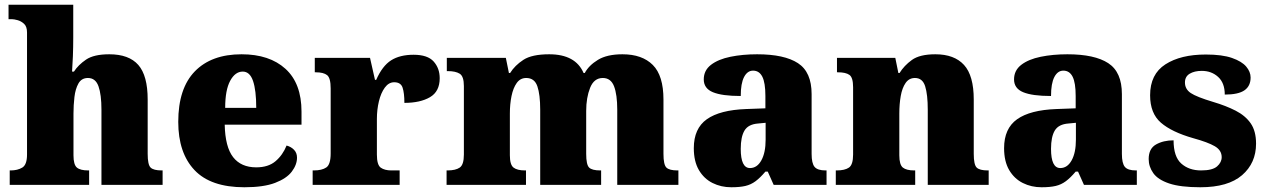

<svg xmlns="http://www.w3.org/2000/svg" viewBox="-20 -780 5343 810"><path d="M21 0V-61H25Q54 -61 74 -73Q94 -85 94 -128V-643Q94 -668 81.5 -679.5Q69 -691 54 -695Q39 -699 31 -699H16V-760H289V-622Q289 -581 287.5 -542.5Q286 -504 284 -478H292Q310 -506 343 -528.5Q376 -551 441 -551Q524 -551 563.5 -506Q603 -461 603 -360V-131Q603 -85 615.5 -73Q628 -61 662 -61H666V0H408V-317Q408 -381 395.5 -416Q383 -451 351 -451Q324 -451 311 -428Q298 -405 294 -370.5Q290 -336 290 -301V-125Q290 -85 304.5 -73Q319 -61 352 -61H356V0Z M1011 10Q869 10 800.5 -62.5Q732 -135 732 -266Q732 -407 802 -479Q872 -551 999 -551Q1117 -551 1184.5 -489.5Q1252 -428 1252 -309V-254H928Q930 -160 963.5 -117Q997 -74 1061 -74Q1112 -74 1142.5 -100Q1173 -126 1189 -166Q1208 -161 1220.5 -148Q1233 -135 1233 -115Q1233 -85 1211 -56Q1189 -27 1140.5 -8.5Q1092 10 1011 10ZM1061 -325Q1061 -399 1047.5 -438.5Q1034 -478 1004 -478Q972 -478 951 -439Q930 -400 930 -325Z M1299 0V-61H1304Q1338 -61 1356.5 -73.5Q1375 -86 1375 -133V-407Q1375 -451 1360 -463Q1345 -475 1312 -475H1308V-536H1541L1562 -443H1567Q1593 -502 1630 -525.5Q1667 -549 1725 -549Q1784 -549 1809.5 -520.5Q1835 -492 1835 -450Q1835 -394 1794 -370Q1753 -346 1686 -346Q1686 -387 1678.5 -410Q1671 -433 1643 -433Q1620 -433 1603.5 -410.5Q1587 -388 1578.5 -352.5Q1570 -317 1570 -278V-128Q1570 -84 1586.5 -72.5Q1603 -61 1631 -61H1666V0Z M1864 0V-61H1868Q1902 -61 1919.5 -73Q1937 -85 1937 -128V-417Q1937 -458 1919.5 -469Q1902 -480 1869 -480H1865V-536H2114L2127 -472H2132Q2152 -504 2188 -527.5Q2224 -551 2297 -551Q2408 -551 2442 -472H2447Q2464 -504 2502.5 -527.5Q2541 -551 2606 -551Q2689 -551 2734 -506Q2779 -461 2779 -360V-131Q2779 -85 2791.5 -73Q2804 -61 2838 -61H2842V0H2584V-317Q2584 -381 2570.5 -416Q2557 -451 2523 -451Q2486 -451 2469.5 -409.5Q2453 -368 2453 -312V-131Q2453 -85 2465.5 -73Q2478 -61 2512 -61H2516V0H2259V-317Q2259 -381 2247 -416Q2235 -451 2200 -451Q2175 -451 2160 -430Q2145 -409 2138 -375Q2131 -341 2131 -301V-125Q2131 -85 2146.5 -73Q2162 -61 2195 -61H2199V0Z M3065 10Q3022 10 2986 -8Q2950 -26 2928.5 -62.5Q2907 -99 2907 -155Q2907 -238 2962 -277Q3017 -316 3128 -320L3209 -323V-375Q3209 -431 3196 -456.5Q3183 -482 3157 -482Q3133 -482 3119 -455Q3105 -428 3105 -375Q3026 -375 2987.5 -391Q2949 -407 2949 -445Q2949 -483 2979.5 -506.5Q3010 -530 3061.5 -540.5Q3113 -551 3174 -551Q3289 -551 3346.5 -513.5Q3404 -476 3404 -383V-131Q3404 -91 3416.5 -76Q3429 -61 3463 -61H3467V0H3244L3219 -56H3209Q3187 -30 3167.5 -15.5Q3148 -1 3124.5 4.5Q3101 10 3065 10ZM3144 -71Q3174 -71 3192 -103.5Q3210 -136 3210 -191V-262L3179 -259Q3137 -256 3121 -229.5Q3105 -203 3105 -152Q3105 -71 3144 -71Z M3506 0V-61H3510Q3544 -61 3561.5 -73Q3579 -85 3579 -128V-412Q3579 -453 3563.5 -464Q3548 -475 3515 -475H3511V-536H3757L3770 -472H3775Q3794 -503 3827 -527Q3860 -551 3926 -551Q4006 -551 4047 -506Q4088 -461 4088 -360V-131Q4088 -85 4100.5 -73Q4113 -61 4147 -61H4151V0H3894V-317Q3894 -381 3883 -416Q3872 -451 3840 -451Q3815 -451 3800.5 -430Q3786 -409 3780 -375Q3774 -341 3774 -301V-125Q3774 -85 3789 -73Q3804 -61 3837 -61H3841V0Z M4374 10Q4331 10 4295 -8Q4259 -26 4237.5 -62.5Q4216 -99 4216 -155Q4216 -238 4271 -277Q4326 -316 4437 -320L4518 -323V-375Q4518 -431 4505 -456.5Q4492 -482 4466 -482Q4442 -482 4428 -455Q4414 -428 4414 -375Q4335 -375 4296.5 -391Q4258 -407 4258 -445Q4258 -483 4288.5 -506.5Q4319 -530 4370.5 -540.5Q4422 -551 4483 -551Q4598 -551 4655.5 -513.5Q4713 -476 4713 -383V-131Q4713 -91 4725.5 -76Q4738 -61 4772 -61H4776V0H4553L4528 -56H4518Q4496 -30 4476.5 -15.5Q4457 -1 4433.5 4.5Q4410 10 4374 10ZM4453 -71Q4483 -71 4501 -103.5Q4519 -136 4519 -191V-262L4488 -259Q4446 -256 4430 -229.5Q4414 -203 4414 -152Q4414 -71 4453 -71Z M5044 10Q4960 10 4912.5 -6Q4865 -22 4845.5 -49.5Q4826 -77 4826 -109Q4826 -153 4857 -170.5Q4888 -188 4931 -188Q4931 -119 4963.5 -90Q4996 -61 5047 -61Q5095 -61 5114.5 -78Q5134 -95 5134 -117Q5134 -146 5105 -163Q5076 -180 5014 -197Q4923 -223 4877.5 -262.5Q4832 -302 4832 -378Q4832 -467 4896.5 -508.5Q4961 -550 5067 -550Q5136 -550 5177.5 -535.5Q5219 -521 5237.5 -499Q5256 -477 5256 -453Q5256 -417 5230 -399Q5204 -381 5147 -381Q5147 -430 5119 -455.5Q5091 -481 5050 -481Q5019 -481 4999 -469Q4979 -457 4979 -432Q4979 -404 5003.5 -387.5Q5028 -371 5098 -350Q5152 -334 5193 -313Q5234 -292 5256.5 -259.5Q5279 -227 5279 -174Q5279 -92 5220 -41Q5161 10 5044 10Z"/></svg>

Font: Noto Serif Tamil Black
Style: Italic
Weight: 900
Italic angle: -12°
Designer: Indian Type Foundry, Tom Grace, and the Monotype Design Team
Foundry: Monotype Imaging Inc.
Version: Version 2.003; ttfautohint (v1.8.4.7-5d5b)